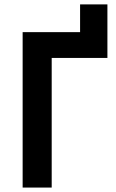

<svg xmlns="http://www.w3.org/2000/svg" viewBox="-20 -845 524 865"><path d="M82 0V-700.2H340.8V-825.2H463.9V-584H212.9V0Z"/></svg>

Font: Fixel Text SemiBold
Style: Regular
Weight: 600
Width: 4
Designer: AlfaBravo + MacPaw
Foundry: Kyrylo Tkachov, Marchela Mozhyna, Serhii Makarenko, Maria Weinstein, Zakhar Kryvoshyya
Version: Version 1.211